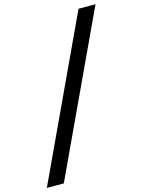

<svg xmlns="http://www.w3.org/2000/svg" viewBox="-167 -903 834 1125"><g transform="rotate(-15 250.0 -340.0)"><path d="M-27 143 424 -823H527L76 143Z"/></g></svg>

Font: Iosevka Curly Semibold Oblique
Style: Regular
Weight: 600
Italic angle: -9°
Monospace: yes
Designer: Belleve Invis
Foundry: Belleve Invis
Version: Version 11.1.0; ttfautohint (v1.8.3)